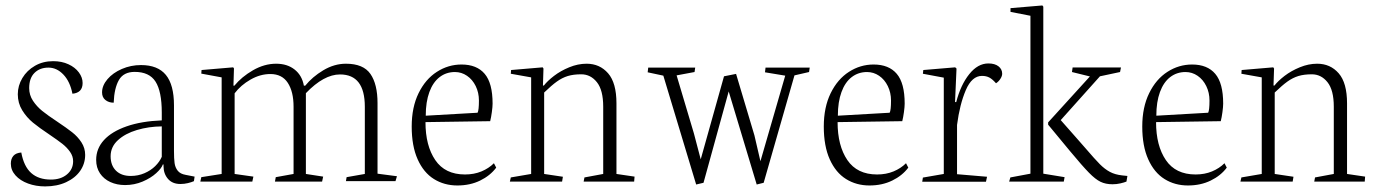

<svg xmlns="http://www.w3.org/2000/svg" viewBox="-20 -662 5022 700"><path d="M290.5 -97.2Q290.5 -122.1 276.9 -143.1Q263.2 -164.1 242.9 -179.9Q222.7 -195.8 189 -218.3Q154.3 -241.2 134.3 -257.3Q114.3 -273.4 100.3 -294.4Q86.4 -315.4 86.4 -340.8Q86.4 -377 105.7 -396.2Q125 -415.5 156.7 -415.5Q187 -415.5 211.2 -390.1Q235.4 -364.7 244.1 -320.3Q281.2 -323.7 281.2 -359.4Q281.2 -379.4 267.6 -397.9Q253.9 -416.5 229.5 -427.7Q205.1 -439 173.8 -439Q136.7 -439 107.4 -422.1Q78.1 -405.3 61.5 -377.4Q44.9 -349.6 44.9 -318.4Q44.9 -286.1 61 -260Q77.1 -233.9 100.3 -214.8Q123.5 -195.8 160.2 -171.4Q190.4 -150.9 207.3 -137.7Q224.1 -124.5 235.4 -108.4Q246.6 -92.3 246.6 -74.2Q246.6 -44.9 224.1 -26.1Q201.7 -7.3 165.5 -7.3Q120.6 -7.3 93.8 -31.2Q66.9 -55.2 57.6 -106Q38.1 -104.5 28.8 -93.8Q19.5 -83 19.5 -65.4Q19.5 -41.5 36.6 -22.5Q53.7 -3.4 82.3 7.1Q110.8 17.6 144.5 17.6Q188 17.6 221.2 2.2Q254.4 -13.2 272.5 -39.3Q290.5 -65.4 290.5 -97.2Z M573.7 -62.5H576.2V-56.2Q576.2 -28.8 592.3 -10Q608.4 8.8 637.7 8.8Q651.9 8.8 665 5.6Q678.2 2.4 687 -1.5L689.5 -18.1L657.2 -24.4Q637.2 -27.8 627.9 -39.6Q618.7 -51.3 616.5 -67.4Q614.3 -83.5 614.3 -111.8V-277.8Q614.3 -353 584.7 -388.9Q555.2 -424.8 494.1 -424.8Q457 -424.8 424.3 -410.6Q391.6 -396.5 371.8 -373.3Q352.1 -350.1 352.1 -325.2Q352.1 -307.1 364.3 -297.4Q376.5 -287.6 394.5 -287.6Q396.5 -340.8 413.6 -370.4Q430.7 -399.9 471.2 -399.9Q524.4 -399.9 547.1 -364.3Q569.8 -328.6 569.8 -252V-223.1Q495.6 -220.2 441.7 -201.4Q387.7 -182.6 359.1 -151.4Q330.6 -120.1 330.6 -79.1Q330.6 -50.8 344.5 -30Q358.4 -9.3 382.3 1.7Q406.2 12.7 436 12.7Q469.7 12.7 499.8 0Q529.8 -12.7 549.6 -30.8Q569.3 -48.8 573.7 -62.5ZM569.8 -90.3Q562 -72.3 545.9 -56.4Q529.8 -40.5 506.6 -30.5Q483.4 -20.5 456.5 -20.5Q422.4 -20.5 402.8 -39.8Q383.3 -59.1 383.3 -92.3Q383.3 -126.5 409.9 -150.9Q436.5 -175.3 479.2 -188Q522 -200.7 569.8 -201.2Z M903.8 -18.1 835.4 -27.8V-321.8Q857.9 -351.6 893.3 -371.8Q928.7 -392.1 965.8 -392.1Q1008.3 -392.1 1029.3 -359.9Q1050.3 -327.6 1050.3 -272.9V-27.8L985.4 -16.1L982.4 0H1154.3L1158.2 -18.1L1095.2 -27.8V-322.3Q1160.6 -390.6 1219.7 -390.6Q1310.1 -390.6 1310.1 -272.9V-27.8L1243.7 -16.1L1241.2 -1.5H1421.9L1427.2 -19.5L1356.4 -28.8V-286.1Q1356.4 -355 1330.6 -392.3Q1304.7 -429.7 1241.2 -429.7Q1198.7 -429.7 1158.7 -405.8Q1118.7 -381.8 1092.8 -349.6H1087.9Q1081.1 -387.2 1054.2 -408.4Q1027.3 -429.7 986.8 -429.7Q943.8 -429.7 902.3 -405.8Q860.8 -381.8 834.5 -349.6H831.1L833 -412.6L830.1 -416.5L714.8 -406.7L713.9 -393.6L788.1 -379.9V-27.8L713.9 -16.1L710.4 0H899.9Z M1789.1 -50.8 1780.8 -66.9Q1762.2 -48.3 1735.4 -37.1Q1708.5 -25.9 1675.3 -25.9Q1602.5 -25.9 1566.9 -78.4Q1531.2 -130.9 1531.2 -216.8L1767.1 -220.2Q1770.5 -233.4 1773.2 -253.2Q1775.9 -272.9 1775.9 -284.2Q1775.9 -358.9 1747.1 -392.8Q1718.3 -426.8 1662.6 -426.8Q1614.3 -426.8 1572.8 -400.1Q1531.2 -373.5 1506.1 -322.3Q1481 -271 1481 -200.7Q1481 -129.4 1502.7 -81.1Q1524.4 -32.7 1562 -9.3Q1599.6 14.2 1647.5 14.2Q1693.8 14.2 1730.5 -3.7Q1767.1 -21.5 1789.1 -50.8ZM1726.1 -295.4Q1726.1 -260.3 1721.2 -251L1532.2 -240.2Q1532.2 -290.5 1545.4 -326.4Q1558.6 -362.3 1582.8 -380.9Q1606.9 -399.4 1638.7 -399.4Q1662.6 -399.4 1682.6 -385.7Q1702.6 -372.1 1714.4 -348.1Q1726.1 -324.2 1726.1 -295.4Z M2032.2 -17.6 1963.9 -27.8V-324.7Q1991.2 -351.1 2010.3 -364.7Q2029.3 -378.4 2050 -384.8Q2070.8 -391.1 2099.1 -391.1Q2133.3 -391.1 2156.2 -362.3Q2179.2 -333.5 2179.2 -272.9V-27.8L2110.8 -15.1L2107.9 0H2292L2293.5 -18.1L2227.5 -27.8V-285.2Q2227.5 -359.9 2197 -394.8Q2166.5 -429.7 2118.7 -429.7Q2086.9 -429.7 2055.4 -416.7Q2023.9 -403.8 1999.8 -385.3Q1975.6 -366.7 1962.9 -350.1H1959.5L1961.4 -412.1L1958.5 -416.5L1843.3 -406.7L1842.3 -393.1L1916.5 -379.9V-27.8L1842.3 -15.1L1838.9 0H2029.3Z M2398.4 -386.2 2518.1 10.7 2544.9 4.4 2636.7 -328.6 2738.8 10.7 2764.2 4.4 2876.5 -387.2 2929.7 -399.4 2932.1 -415.5H2771L2769 -398.4L2842.8 -386.2L2752.4 -74.2L2730.5 -168.5L2663.6 -392.6L2619.6 -383.8L2534.7 -81.1L2509.8 -175.8L2446.8 -387.2L2512.2 -399.4L2514.6 -415.5H2343.3L2341.3 -398.4Z M3291.5 -50.8 3283.2 -66.9Q3264.6 -48.3 3237.8 -37.1Q3210.9 -25.9 3177.7 -25.9Q3105 -25.9 3069.3 -78.4Q3033.7 -130.9 3033.7 -216.8L3269.5 -220.2Q3272.9 -233.4 3275.6 -253.2Q3278.3 -272.9 3278.3 -284.2Q3278.3 -358.9 3249.5 -392.8Q3220.7 -426.8 3165 -426.8Q3116.7 -426.8 3075.2 -400.1Q3033.7 -373.5 3008.5 -322.3Q2983.4 -271 2983.4 -200.7Q2983.4 -129.4 3005.1 -81.1Q3026.9 -32.7 3064.5 -9.3Q3102.1 14.2 3149.9 14.2Q3196.3 14.2 3232.9 -3.7Q3269.5 -21.5 3291.5 -50.8ZM3228.5 -295.4Q3228.5 -260.3 3223.6 -251L3034.7 -240.2Q3034.7 -290.5 3047.9 -326.4Q3061 -362.3 3085.2 -380.9Q3109.4 -399.4 3141.1 -399.4Q3165 -399.4 3185.1 -385.7Q3205.1 -372.1 3216.8 -348.1Q3228.5 -324.2 3228.5 -295.4Z M3578.6 -17.6 3469.2 -26.9V-206.5Q3479 -281.7 3501.2 -333.5Q3523.4 -385.3 3560.1 -385.3Q3575.7 -385.3 3587.2 -379.2Q3598.6 -373 3611.3 -358.4Q3621.1 -364.7 3627.4 -374.8Q3633.8 -384.8 3633.8 -393.1Q3633.8 -409.7 3620.4 -420.2Q3606.9 -430.7 3583.5 -430.7Q3544.9 -430.7 3513.7 -391.6Q3482.4 -352.5 3466.3 -290H3461.9L3467.3 -412.1L3462.4 -416.5L3346.2 -406.7L3344.7 -393.1L3420.9 -378.9V-27.8L3344.7 -14.6L3342.3 0.5H3574.7Z M3858.4 0 3861.3 -16.1 3783.7 -28.8V-637.7L3780.3 -642.1L3664.1 -632.3V-618.7L3736.8 -604.5V-28.8L3663.6 -15.1L3659.2 0ZM4036.1 9.8Q4050.8 9.8 4064.7 6.6Q4078.6 3.4 4086.9 0L4090.3 -20.5L4071.3 -22.5Q4044.9 -25.4 4026.4 -35.4Q4007.8 -45.4 3990 -63.2Q3972.2 -81.1 3937 -122.1L3905.8 -157.7L3847.2 -224.1L3990.2 -383.8L4063.5 -399.4L4066.9 -416H3890.6L3888.2 -399.4L3953.6 -383.3L3801.3 -215.8V-207.5L3880.9 -111.3Q3926.3 -56.6 3950 -32.5Q3973.6 -8.3 3992.2 0.7Q4010.7 9.8 4036.1 9.8Z M4452.6 -50.8 4444.3 -66.9Q4425.8 -48.3 4398.9 -37.1Q4372.1 -25.9 4338.9 -25.9Q4266.1 -25.9 4230.5 -78.4Q4194.8 -130.9 4194.8 -216.8L4430.7 -220.2Q4434.1 -233.4 4436.8 -253.2Q4439.5 -272.9 4439.5 -284.2Q4439.5 -358.9 4410.6 -392.8Q4381.8 -426.8 4326.2 -426.8Q4277.8 -426.8 4236.3 -400.1Q4194.8 -373.5 4169.7 -322.3Q4144.5 -271 4144.5 -200.7Q4144.5 -129.4 4166.3 -81.1Q4188 -32.7 4225.6 -9.3Q4263.2 14.2 4311 14.2Q4357.4 14.2 4394 -3.7Q4430.7 -21.5 4452.6 -50.8ZM4389.6 -295.4Q4389.6 -260.3 4384.8 -251L4195.8 -240.2Q4195.8 -290.5 4209 -326.4Q4222.2 -362.3 4246.3 -380.9Q4270.5 -399.4 4302.2 -399.4Q4326.2 -399.4 4346.2 -385.7Q4366.2 -372.1 4377.9 -348.1Q4389.6 -324.2 4389.6 -295.4Z M4695.8 -17.6 4627.4 -27.8V-324.7Q4654.8 -351.1 4673.8 -364.7Q4692.9 -378.4 4713.6 -384.8Q4734.4 -391.1 4762.7 -391.1Q4796.9 -391.1 4819.8 -362.3Q4842.8 -333.5 4842.8 -272.9V-27.8L4774.4 -15.1L4771.5 0H4955.6L4957 -18.1L4891.1 -27.8V-285.2Q4891.1 -359.9 4860.6 -394.8Q4830.1 -429.7 4782.2 -429.7Q4750.5 -429.7 4719 -416.7Q4687.5 -403.8 4663.3 -385.3Q4639.2 -366.7 4626.5 -350.1H4623L4625 -412.1L4622.1 -416.5L4506.8 -406.7L4505.9 -393.1L4580.1 -379.9V-27.8L4505.9 -15.1L4502.4 0H4692.9Z"/></svg>

Font: Neuton ExtraLight
Style: Regular
Weight: 275
Designer: Brian M Zick
Foundry: Brian M Zick
Version: Version 1.560